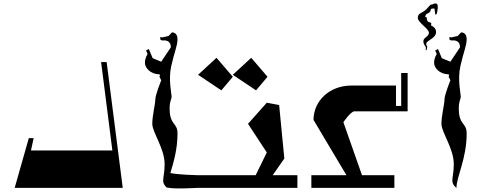

<svg xmlns="http://www.w3.org/2000/svg" viewBox="-20 -1050 2702 1073"><path d="M62 0H666L576 -703H545L608 -209H153L168 -278H141Z M932 -83C949 -140 972 -213 972 -304C972 -367 928 -348 928 -444C928 -488 939 -494 939 -511C939 -526 920 -605 937 -681C954 -757 972 -795 972 -831C972 -868 946 -869 941 -869L922 -849L887 -841L875 -843L876 -832C876 -832 875 -824 888 -824C903 -825 934 -826 935 -786L881 -705L833 -725L812 -776L796 -768L805 -748C805 -748 790 -728 790 -699C790 -672 819 -635 871 -635L874 -629L871 -622L881 -601C881 -601 848 -520 848 -494C848 -467 831 -405 831 -358C831 -311 900 -220 900 -133C900 -83 892 -67 892 -40C892 -23 902 -11 909 -5V-4C910 -4 910 -3 911 -3C914 -1 915 0 915 0V-2C949 8 1082 0 1082 0V-71C1082 -71 979 -73 932 -83Z M1281 -621 1190 -727 1087 -632 1217 -545ZM1475 -621 1384 -727 1281 -632 1411 -545ZM1504 -71 1569 -164 1540 -463 1471 -476 1366 -358 1471 -198 1409 -71H1013V0H1720V-71Z M1642 -71H1916L1732 -380C1732 -482 1817 -572 1945 -572H2193V-458H2222V-642H2258V-428H1961C1940 -428 1899 -367 1899 -367L2003 -71H2184V0H1642Z M2413 -967 2421 -973C2421 -973 2436 -1029 2417 -1030C2398 -1032 2408 -1026 2393 -1025C2379 -1024 2371 -1001 2349 -987C2327 -974 2315 -972 2315 -949C2315 -925 2377 -889 2377 -867C2377 -845 2346 -841 2346 -820C2346 -798 2360 -794 2360 -782L2359 -770H2364L2368 -790C2368 -790 2355 -802 2367 -815C2379 -828 2416 -841 2417 -869C2419 -897 2388 -908 2388 -908C2388 -908 2396 -924 2382 -925C2368 -927 2364 -942 2365 -949C2367 -955 2356 -955 2356 -955C2356 -955 2359 -973 2368 -974C2376 -976 2387 -985 2387 -995C2387 -1005 2408 -1002 2408 -1002ZM2428 -776 2412 -768 2421 -748C2421 -748 2406 -728 2406 -699C2406 -672 2435 -635 2487 -635L2490 -629L2487 -622L2497 -601C2497 -601 2464 -520 2464 -494C2464 -467 2447 -405 2447 -358C2447 -311 2516 -220 2516 -133C2516 -83 2508 -67 2508 -40C2508 -15 2531 0 2531 0C2531 -63 2588 -162 2588 -304C2588 -367 2544 -348 2544 -444C2544 -488 2555 -494 2555 -511C2555 -526 2536 -605 2553 -681C2570 -757 2588 -795 2588 -831C2588 -868 2562 -869 2557 -869L2538 -849L2503 -841L2491 -843L2492 -832C2492 -832 2491 -824 2504 -824C2519 -825 2550 -826 2551 -786L2497 -705L2449 -725Z"/></svg>

Font: Am-Hal
Style: Regular
Weight: 400
Designer: Multible Designers
Foundry: Kief Type Foundry
Version: Version 1.000;PS 001.000;hotconv 1.0.88;makeotf.lib2.5.64775